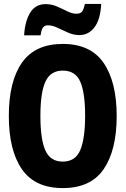

<svg xmlns="http://www.w3.org/2000/svg" viewBox="-20 -949 640 979"><path d="M300 10Q158 10 91.5 -86.5Q25 -183 25 -358Q25 -534 92 -629.5Q159 -725 300 -725Q442 -725 508.5 -628Q575 -531 575 -357Q575 -184 509 -87Q443 10 300 10ZM300 -125Q364 -125 389 -183Q414 -241 414 -360Q414 -475 389.5 -532Q365 -589 300 -589Q238 -589 212 -533.5Q186 -478 186 -358Q186 -238 211.5 -181.5Q237 -125 300 -125ZM103 -769Q107 -839 133.5 -883.5Q160 -928 213 -928Q243 -928 270.5 -916Q298 -904 323 -891.5Q348 -879 370 -879Q392 -879 400 -892Q408 -905 413 -929H496Q492 -849 461.5 -809.5Q431 -770 385 -770Q356 -770 327.5 -782.5Q299 -795 273 -807.5Q247 -820 224 -820Q209 -820 200 -809.5Q191 -799 187 -769Z"/></svg>

Font: Noto Sans Mono ExtraBold
Style: Regular
Weight: 800
Designer: Monotype Design Team
Foundry: Monotype Imaging Inc.
Version: Version 2.014